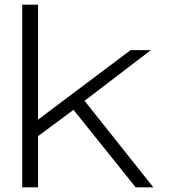

<svg xmlns="http://www.w3.org/2000/svg" viewBox="-20 -805 732 825"><path d="M293.5 -336 563 0H639L340 -376ZM75.5 0H143.5V-220L298.5 -335L339 -368.5L628 -589.5H541L143.5 -291V-785H75.5Z"/></svg>

Font: Anybody Expanded Light
Style: Regular
Weight: 300
Width: 7
Version: Version 1.113;gftools[0.9.25]